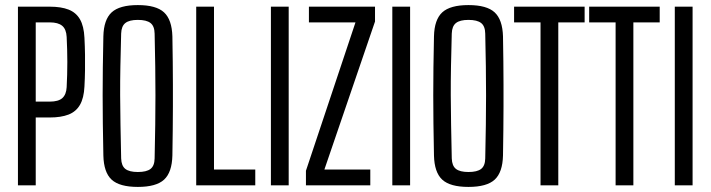

<svg xmlns="http://www.w3.org/2000/svg" viewBox="-20 -722 2768 748"><path d="M49.9 0V-696H173.9Q218.2 -696 247.3 -684.6Q276.4 -673.1 291.6 -646.7Q306.8 -620.3 309 -574.8Q310.8 -539.4 311.2 -508.7Q311.7 -478 311.2 -448.1Q310.8 -418.2 309 -385Q306.8 -339.9 291.5 -313.5Q276.2 -287 246.9 -275.6Q217.6 -264.3 173.5 -264.3H119.2V0ZM119.2 -326.1H173.5Q207.6 -326.1 222.9 -339.9Q238.2 -353.8 239.7 -382.4Q242.3 -430.9 242.3 -480.3Q242.2 -529.6 239.7 -578.1Q238.2 -608.2 222.3 -621.5Q206.4 -634.8 173.9 -634.8H119.2Z M517 6.2Q445.5 6.2 414.8 -22.2Q384.2 -50.6 382.7 -116.2Q381.3 -183.6 380.6 -240.7Q379.9 -297.7 379.9 -350.9Q379.9 -404.1 380.6 -459.7Q381.3 -515.4 382.7 -580.4Q384.2 -645.5 415 -673.9Q445.9 -702.2 517 -702.2Q588.5 -702.2 619.1 -673.8Q649.7 -645.4 651.6 -580.2Q652.6 -528.4 653 -482.6Q653.3 -436.9 653.6 -393.9Q653.8 -350.9 653.6 -307.6Q653.3 -264.4 653 -217.3Q652.6 -170.1 651.6 -116.4Q650.1 -50.7 619.3 -22.2Q588.5 6.2 517 6.2ZM517 -51.9Q550.9 -51.9 566.4 -63.9Q581.9 -75.9 582.4 -104.9Q584.1 -176.6 584.8 -236.1Q585.6 -295.5 585.6 -350.8Q585.6 -406.2 584.8 -464.3Q584 -522.4 582.4 -590.9Q581.9 -620.2 566.4 -632.3Q550.9 -644.5 517 -644.5Q483.7 -644.5 468.4 -632.3Q453 -620.2 452 -591.5Q450 -522.5 449 -464.3Q447.9 -406.2 448.1 -350.8Q448.3 -295.5 449.4 -236Q450.4 -176.5 452 -104.7Q453 -75.9 468.4 -63.9Q483.7 -51.9 517 -51.9Z M744.4 0V-696H813.7V-61.6H974.5V0Z M1035.4 0V-696H1104.7V0Z M1171.9 0V-56.8L1364.9 -634.8H1183.5V-696H1441V-638.2L1243.8 -61.6H1422.6V0Z M1508.4 0V-696H1577.7V0Z M1805 6.2Q1733.5 6.2 1702.8 -22.2Q1672.2 -50.6 1670.7 -116.2Q1669.3 -183.6 1668.6 -240.7Q1667.9 -297.7 1667.9 -350.9Q1667.9 -404.1 1668.6 -459.7Q1669.3 -515.4 1670.7 -580.4Q1672.2 -645.5 1703 -673.9Q1733.9 -702.2 1805 -702.2Q1876.5 -702.2 1907.1 -673.8Q1937.7 -645.4 1939.6 -580.2Q1940.6 -528.4 1941 -482.6Q1941.3 -436.9 1941.6 -393.9Q1941.8 -350.9 1941.6 -307.6Q1941.3 -264.4 1941 -217.3Q1940.6 -170.1 1939.6 -116.4Q1938.1 -50.7 1907.3 -22.2Q1876.5 6.2 1805 6.2ZM1805 -51.9Q1838.9 -51.9 1854.4 -63.9Q1869.9 -75.9 1870.4 -104.9Q1872.1 -176.6 1872.8 -236.1Q1873.6 -295.5 1873.6 -350.8Q1873.6 -406.2 1872.8 -464.3Q1872 -522.4 1870.4 -590.9Q1869.9 -620.2 1854.4 -632.3Q1838.9 -644.5 1805 -644.5Q1771.7 -644.5 1756.4 -632.3Q1741 -620.2 1740 -591.5Q1738 -522.5 1737 -464.3Q1735.9 -406.2 1736.1 -350.8Q1736.3 -295.5 1737.4 -236Q1738.4 -176.5 1740 -104.7Q1741 -75.9 1756.4 -63.9Q1771.7 -51.9 1805 -51.9Z M2085.8 0V-634.8H1982.8V-696H2257.6V-634.8H2155V0Z M2378.3 0V-634.8H2275.3V-696H2550.1V-634.8H2447.5V0Z M2608.9 0V-696H2678.2V0Z"/></svg>

Font: Big Shoulders Display SC Thin
Style: Regular
Weight: 100
Designer: Patric King
Foundry: XO Type Co
Version: Version 2.002